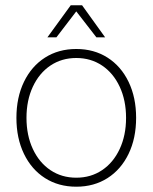

<svg xmlns="http://www.w3.org/2000/svg" viewBox="-20 -695 576 725"><path d="M42 -250Q42 -327 70.5 -386Q99 -445 150 -477.5Q201 -510 268 -510Q335 -510 386 -477.5Q437 -445 465.5 -386Q494 -327 494 -250Q494 -173 465.5 -114Q437 -55 386 -22.5Q335 10 268 10Q201 10 150 -22.5Q99 -55 70.5 -114Q42 -173 42 -250ZM456 -250Q456 -316 432 -367.5Q408 -419 365.5 -447.5Q323 -476 268 -476Q213 -476 170.5 -447.5Q128 -419 104 -367.5Q80 -316 80 -250Q80 -184 104 -132.5Q128 -81 170.5 -52.5Q213 -24 268 -24Q323 -24 365.5 -52.5Q408 -81 432 -132.5Q456 -184 456 -250ZM247 -675H290L377 -554H344L268 -652L193 -554H159Z"/></svg>

Font: Sarabun Thin
Style: Regular
Weight: 250
Designer: Suppakit Chalermlarp | Katatrad Co.,Ltd.
Foundry: Cadson Demak Co.,Ltd.
Version: Version 1.000; ttfautohint (v1.6)